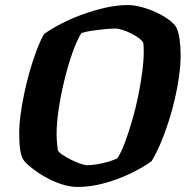

<svg xmlns="http://www.w3.org/2000/svg" viewBox="-20 -740 744 760"><path d="M287 0Q255 0 220 -12Q185 -24 154.5 -42Q124 -60 101.5 -78.5Q79 -97 71 -110Q63 -125 59.5 -150Q56 -175 56 -219Q56 -246 61 -283.5Q66 -321 75 -365.5Q84 -410 96.5 -454Q109 -498 123.5 -537Q138 -576 154 -605Q183 -626 223 -646.5Q263 -667 308.5 -683.5Q354 -700 399.5 -710Q445 -720 486 -720Q510 -720 538.5 -712.5Q567 -705 595 -692.5Q623 -680 645.5 -664Q668 -648 678 -632Q687 -612 691 -584Q695 -556 695 -521Q695 -484 689 -440Q683 -396 672.5 -350Q662 -304 647.5 -259Q633 -214 616 -173.5Q599 -133 580 -102Q549 -79 500 -55Q451 -31 395.5 -15.5Q340 0 287 0ZM326 -86Q342 -86 365.5 -90Q389 -94 411 -100.5Q433 -107 445 -114Q461 -139 475.5 -178.5Q490 -218 503.5 -264.5Q517 -311 527 -360Q537 -409 543 -454.5Q549 -500 549 -535Q549 -547 548.5 -556Q548 -565 547 -571Q543 -579 530.5 -588.5Q518 -598 500.5 -607Q483 -616 465.5 -621.5Q448 -627 436 -627Q418 -627 393.5 -624.5Q369 -622 344.5 -618.5Q320 -615 302 -609Q283 -578 265.5 -527.5Q248 -477 234 -419Q220 -361 212 -306Q204 -251 204 -209Q204 -192 205.5 -175.5Q207 -159 209 -145Q213 -137 228.5 -126.5Q244 -116 262.5 -107Q281 -98 298.5 -92Q316 -86 326 -86Z"/></svg>

Font: Texturina 12pt ExtraBold
Style: Italic
Weight: 800
Italic angle: -11°
Designer: Guillermo Torres Carreño
Foundry: Omnibus-Type
Version: Version 1.002